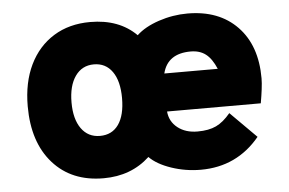

<svg xmlns="http://www.w3.org/2000/svg" viewBox="-43 -583 985 655"><g transform="rotate(-5 449.0 -255.5)"><path d="M287 12Q177.5 12 113.8 -59.8Q50 -131.5 50 -255Q50 -336.5 79.2 -396.8Q108.5 -457 161.8 -490Q215 -523 287 -523Q386 -523 445 -464Q473 -490.5 521.5 -506.8Q570 -523 620 -523Q728 -523 790.5 -458.2Q853 -393.5 853 -281Q853 -265.5 850.2 -243.5Q847.5 -221.5 843 -196H522Q525 -161.5 552 -140.2Q579 -119 620 -119Q658.5 -119 683.8 -131Q709 -143 733 -172L822 -83Q743.5 12 620 12Q567.5 12 519 -4.5Q470.5 -21 445 -47Q381.5 12 287 12ZM524 -326H707Q692 -361.5 671.5 -377.2Q651 -393 620 -393Q540.5 -393 524 -326ZM287 -133Q328.5 -133 350.8 -164.8Q373 -196.5 373 -255Q373 -313.5 350.2 -345.8Q327.5 -378 287 -378Q246.5 -378 223.2 -345Q200 -312 200 -255Q200 -198 223.2 -165.5Q246.5 -133 287 -133Z"/></g></svg>

Font: Overpass Black
Style: Regular
Weight: 900
Designer: Delve Withrington, Dave Bailey, Thomas Jockin
Foundry: Delve Fonts LLC
Version: Version 4.000; ttfautohint (v1.8.3)